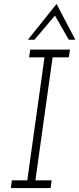

<svg xmlns="http://www.w3.org/2000/svg" viewBox="-20 -951 401 971"><path d="M40 -39H118L205 -661H127L133 -700H334L328 -661H246L159 -39H241L236 0H35ZM266 -931Q290 -886 313.5 -840.5Q337 -795 361 -750H328Q309 -783 293 -811Q277 -839 258 -872Q232 -842 206 -811Q180 -780 154 -750H121Q157 -795 193.5 -840.5Q230 -886 266 -931Z"/></svg>

Font: Josefin Slab
Style: Italic
Weight: 400
Italic angle: -12°
Designer: Santiago Orozco
Foundry: Typemade
Version: Version 2.000